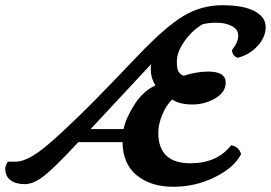

<svg xmlns="http://www.w3.org/2000/svg" viewBox="-200 -691 1037 735"><path d="M147 -197H273Q281 -237 314 -289.5Q347 -342 395 -364Q377 -393 377 -428Q377 -441 379 -446ZM269 -147H100Q9 -49 -31.5 -17.5Q-72 14 -105.5 14Q-139 14 -159.5 -1Q-180 -16 -180 -47Q-180 -55 -170 -72H-141Q-112 -72 -73.5 -95Q-35 -118 34.5 -182.5Q104 -247 162.5 -306.5Q221 -366 327.5 -477.5Q434 -589 502.5 -630Q571 -671 651 -671Q731 -671 774 -648.5Q817 -626 817 -587.5Q817 -549 786.5 -515.5Q756 -482 711 -470Q702 -471 695 -480Q688 -489 688 -499Q712 -530 712 -554.5Q712 -579 687 -591.5Q662 -604 630 -604Q598 -604 575 -598Q535 -574 506 -533Q477 -492 477 -455Q477 -424 484 -416Q494 -403 503 -401Q553 -417 597 -417Q664 -417 664 -375Q664 -338 624 -314.5Q584 -291 536 -291Q488 -291 459 -310Q436 -288 421 -251.5Q406 -215 406 -183Q406 -66 529 -66Q631 -66 685 -135Q714 -130 723 -101Q696 -49 622 -12.5Q548 24 463 24Q378 24 324 -19.5Q270 -63 269 -147Z"/></svg>

Font: Clara
Style: Regular
Weight: 400
Designer: Proyecto DEMO
Foundry: Proyecto DEMO
Version: Version 1.002